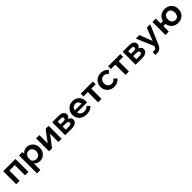

<svg xmlns="http://www.w3.org/2000/svg" viewBox="694 -2796 5267 5267"><g transform="rotate(-45 3327.5 -162.5)"><path d="M69 0V-503H544V0H412V-484L506 -397H102L201 -484V0Z M814 194H682V-503H813V-347H785Q792 -396 818.5 -435Q845 -474 888 -496.5Q931 -519 986 -519Q1055 -519 1112 -485Q1169 -451 1202.5 -391Q1236 -331 1236 -251Q1236 -172 1202 -112Q1168 -52 1111 -18Q1054 16 983 16Q918 16 871 -12Q824 -40 800 -87.5Q776 -135 779 -192L807 -210Q812 -176 832 -149.5Q852 -123 883.5 -108.5Q915 -94 952 -94Q996 -94 1029 -114Q1062 -134 1080.5 -170Q1099 -206 1099 -251Q1099 -298 1081.5 -333.5Q1064 -369 1032.5 -389Q1001 -409 958 -409Q916 -409 883.5 -389Q851 -369 832.5 -333.5Q814 -298 814 -248Z M1344 0V-503H1470V-168L1463 -170L1715 -503H1831V0H1705V-335L1712 -333L1460 0Z M1969 0V-503H2228Q2312 -503 2360.5 -466.5Q2409 -430 2409 -368Q2409 -329 2386.5 -301Q2364 -273 2325 -258L2324 -267Q2372 -254 2402.5 -221.5Q2433 -189 2433 -143Q2433 -101 2407.5 -68Q2382 -35 2338 -17.5Q2294 0 2238 0ZM2088 -34 2023 -95H2218Q2261 -95 2282.5 -110Q2304 -125 2304 -155Q2304 -185 2282.5 -200Q2261 -215 2218 -215H2034V-301H2207Q2247 -301 2263.5 -315Q2280 -329 2280 -356Q2280 -383 2263.5 -395.5Q2247 -408 2207 -408H2018L2088 -472Z M2955 -157 3025 -76Q2987 -33 2927.5 -8.5Q2868 16 2796 16Q2709 16 2643 -18Q2577 -52 2540 -112Q2503 -172 2503 -251Q2503 -330 2538.5 -390.5Q2574 -451 2635.5 -485Q2697 -519 2774 -519Q2849 -519 2907.5 -485.5Q2966 -452 2999 -393Q3032 -334 3032 -256V-250H2903V-264Q2903 -310 2886.5 -344Q2870 -378 2841.5 -397Q2813 -416 2774 -416Q2733 -416 2702 -396.5Q2671 -377 2653.5 -340.5Q2636 -304 2636 -254Q2636 -201 2657.5 -163.5Q2679 -126 2716.5 -106.5Q2754 -87 2803 -87Q2893 -87 2955 -157ZM3032 -211H2588V-295H3016L3032 -256Z M3246 0V-458H3378V0ZM3076 -397V-503H3548V-397Z M4002 -166 4084 -86Q4045 -37 3989.5 -10.5Q3934 16 3863 16Q3785 16 3723 -18.5Q3661 -53 3625.5 -113.5Q3590 -174 3590 -251Q3590 -329 3626 -389.5Q3662 -450 3724.5 -484.5Q3787 -519 3866 -519Q3935 -519 3990 -492.5Q4045 -466 4084 -418L4002 -337Q3981 -369 3948.5 -389Q3916 -409 3873 -409Q3830 -409 3797 -389Q3764 -369 3745 -333Q3726 -297 3726 -251Q3726 -206 3745 -170Q3764 -134 3797 -114Q3830 -94 3873 -94Q3917 -94 3949 -114Q3981 -134 4002 -166Z M4310 0V-458H4442V0ZM4140 -397V-503H4612V-397Z M4703 0V-503H4962Q5046 -503 5094.5 -466.5Q5143 -430 5143 -368Q5143 -329 5120.5 -301Q5098 -273 5059 -258L5058 -267Q5106 -254 5136.5 -221.5Q5167 -189 5167 -143Q5167 -101 5141.5 -68Q5116 -35 5072 -17.5Q5028 0 4972 0ZM4822 -34 4757 -95H4952Q4995 -95 5016.5 -110Q5038 -125 5038 -155Q5038 -185 5016.5 -200Q4995 -215 4952 -215H4768V-301H4941Q4981 -301 4997.5 -315Q5014 -329 5014 -356Q5014 -383 4997.5 -395.5Q4981 -408 4941 -408H4752L4822 -472Z M5638 -503H5771L5532 58Q5503 125 5459 159.5Q5415 194 5342 194H5277V86H5335Q5365 86 5385.5 72.5Q5406 59 5418 30L5429 1L5214 -503H5351L5515 -74H5472Z M6343 16Q6263 16 6202 -18.5Q6141 -53 6107 -113.5Q6073 -174 6073 -251Q6073 -330 6107 -390Q6141 -450 6202 -484.5Q6263 -519 6343 -519Q6424 -519 6485 -484.5Q6546 -450 6580.5 -390Q6615 -330 6615 -251Q6615 -174 6580.5 -113.5Q6546 -53 6485 -18.5Q6424 16 6343 16ZM5857 0V-503H5989V0ZM5922 -211V-317H6138V-211ZM6343 -94Q6385 -94 6415.5 -114Q6446 -134 6462 -169.5Q6478 -205 6478 -251Q6478 -299 6462 -334Q6446 -369 6415.5 -389Q6385 -409 6343 -409Q6301 -409 6270.5 -389Q6240 -369 6223.5 -334Q6207 -299 6207 -251Q6207 -205 6223.5 -169.5Q6240 -134 6270.5 -114Q6301 -94 6343 -94Z"/></g></svg>

Font: Wix Madefor Display
Style: Bold
Weight: 700
Designer: Dalton Maag Ltd
Foundry: Dalton Maag Ltd
Version: Version 3.100